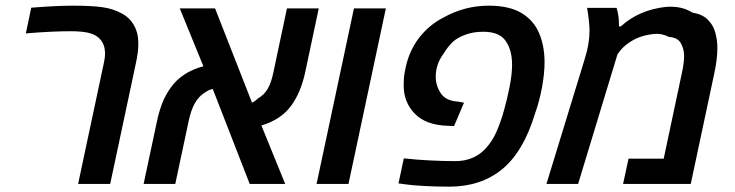

<svg xmlns="http://www.w3.org/2000/svg" viewBox="-20 -661 2640 690"><path d="M260.7 0 353 -433.6Q357.4 -452.1 357.4 -469.2Q357.4 -501.5 338.9 -521Q333 -527.8 324.7 -532.5Q316.4 -537.1 307.1 -540.5Q293.9 -544.9 274.7 -546.9Q255.4 -548.8 238.3 -548.8Q202.1 -548.8 164.8 -547.1Q127.4 -545.4 72.8 -541L92.3 -633.3Q182.6 -640.6 242.2 -640.6Q307.1 -640.6 346.7 -635.3Q386.2 -629.9 417.5 -612.8Q437 -602.5 449.5 -587.4Q461.9 -572.3 468.8 -554.7Q474.1 -541 475.6 -527.3Q477.1 -513.7 477.1 -501.5Q477.1 -473.6 468.3 -433.6L376 0Z M496.1 0 543.9 -224.1Q551.3 -259.3 562.7 -289.3Q574.2 -319.3 593.3 -345.7Q632.8 -401.9 710.9 -422.9L626 -630.9H752.9L885.7 -292Q897.5 -297.4 906.7 -307.1Q929.7 -320.3 942.1 -341.8Q954.6 -363.3 962.4 -400.4L1011.2 -630.9H1125.5L1076.7 -400.9Q1061.5 -330.1 1027.3 -282.2Q990.2 -231 919.4 -210L1004.9 0H877.4L744.6 -341.3Q731 -338.9 715.8 -328.1Q693.4 -314 679.7 -289.1Q666 -264.2 657.7 -224.6L609.9 0Z M1117.7 0 1252 -630.9H1366.7L1232.4 0Z M1594.7 9.8Q1546.9 9.8 1502.9 7.3Q1459 4.9 1433.1 1L1412.1 -2L1431.2 -91.8Q1477.5 -86.9 1524.2 -84.5Q1570.8 -82 1617.2 -82Q1649.4 -82 1676 -93Q1702.6 -104 1721.7 -123.5Q1747.6 -150.4 1763.4 -185.8Q1779.3 -221.2 1792 -267.1Q1802.7 -305.2 1811.5 -349.9Q1820.3 -394.5 1820.3 -428.7Q1820.3 -480 1797.6 -513.4Q1774.9 -546.9 1716.8 -546.9Q1681.6 -546.9 1653.3 -536.6Q1625 -526.4 1606.9 -510.3Q1586.9 -490.2 1574.7 -468.8Q1545.9 -431.2 1545.9 -384.8Q1545.9 -353.5 1564 -325.9Q1582 -298.3 1626 -295.9L1647.5 -292L1611.8 -208L1588.4 -209Q1510.7 -211.4 1470.7 -252.4Q1430.7 -293.5 1430.7 -354Q1430.7 -367.2 1431.6 -381.1Q1432.6 -395 1437.5 -417Q1450.2 -478 1485.6 -524.4Q1521 -570.8 1573.2 -597.7Q1649.9 -640.6 1736.3 -640.6Q1810.5 -640.6 1854.5 -614Q1898.4 -587.4 1917.7 -541.3Q1937 -495.1 1937 -437Q1937 -397.9 1928 -347.9Q1918.9 -297.9 1902.3 -251.5Q1860.8 -115.2 1784.4 -52.7Q1708 9.8 1594.7 9.8Z M1943.8 0 2081.1 -448.2Q2098.6 -502.9 2098.6 -550.3Q2098.6 -561.5 2097.2 -578.1Q2095.7 -594.7 2093.5 -610.1Q2091.3 -625.5 2089.8 -632.8H2195.8Q2203.1 -607.9 2204.1 -584.5Q2204.6 -573.7 2204.6 -565.9H2210.9Q2275.9 -625.5 2373 -636.2Q2429.7 -640.6 2468.3 -615.7Q2503.9 -609.9 2523.4 -590.6Q2543 -571.3 2550.5 -544.4Q2558.1 -517.6 2558.1 -488.3Q2558.1 -449.2 2546.9 -397L2462.4 0H2219.2L2238.8 -90.8H2365.2L2430.2 -397Q2438.5 -434.6 2438.5 -460.4Q2438.5 -484.4 2427 -505.4Q2415.5 -526.4 2383.8 -528.3Q2358.4 -541.5 2332 -539.1Q2305.7 -536.6 2283.7 -529.3Q2261.2 -522 2240.2 -507.3Q2219.2 -492.7 2209 -479L2199.2 -466.3L2057.6 0Z"/></svg>

Font: Open Sans SemiBold
Style: Italic
Weight: 600
Italic angle: -12°
Designer: Monotype Design Team
Foundry: Monotype Imaging Inc.
Version: Version 3.003; ttfautohint (v1.8.4)